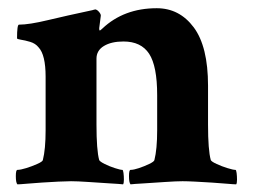

<svg xmlns="http://www.w3.org/2000/svg" viewBox="-20 -456 631 479"><path d="M23.4 3.9Q19.5 0 19.5 -16.6Q19.5 -32.2 23.4 -32.2Q31.2 -32.2 45.4 -36.6Q59.6 -41 72.8 -46.9Q85.9 -52.7 86.9 -56.6Q93.8 -84 93.8 -130.9V-264.6Q93.8 -319.3 76.2 -337.9Q68.4 -347.7 55.2 -351.6Q42 -355.5 32.2 -356.9Q22.5 -358.4 22.5 -360.4Q22.5 -394.5 27.3 -394.5Q52.7 -394.5 99.6 -405.8Q146.5 -417 206.1 -429.7L210.9 -430.7Q211.9 -431.6 214.8 -431.6L216.8 -432.6Q221.7 -432.6 227.1 -426.3Q232.4 -419.9 231.4 -416L227.5 -385.7Q227.5 -380.9 228.5 -379.9Q230.5 -379.9 235.4 -384.8Q289.1 -435.5 371.1 -435.5Q427.7 -435.5 463.4 -387.7Q499 -339.8 499 -242.2V-145.5Q499 -81.1 505.9 -56.6Q507.8 -52.7 520.5 -46.9Q533.2 -41 547.4 -36.6Q561.5 -32.2 567.4 -32.2Q569.3 -32.2 570.3 -24.4Q571.3 -16.6 571.3 -7.8Q571.3 1 569.3 3.9Q563.5 3.9 546.9 2.4Q530.3 1 508.3 -0.5Q486.3 -2 466.8 -2.9Q447.3 -3.9 435.5 -3.9Q419.9 -3.9 392.1 -2Q364.3 0 338.9 1.5Q313.5 2.9 305.7 3.9Q301.8 0 301.8 -16.6Q301.8 -32.2 305.7 -32.2Q313.5 -32.2 326.7 -36.6Q339.8 -41 352.1 -46.9Q364.3 -52.7 365.2 -56.6Q372.1 -84 372.1 -130.9V-218.8Q372.1 -291 352.1 -321.8Q332 -352.5 288.1 -352.5Q257.8 -352.5 239.3 -341.3Q220.7 -330.1 220.7 -309.6V-145.5Q220.7 -81.1 227.5 -56.6Q229.5 -52.7 241.2 -46.9Q252.9 -41 266.6 -36.6Q280.3 -32.2 285.2 -32.2Q287.1 -32.2 288.1 -24.4Q289.1 -16.6 289.1 -7.8Q289.1 1 287.1 3.9Q279.3 2.9 253.9 1.5Q228.5 0 200.7 -2Q172.9 -3.9 157.2 -3.9Q145.5 -3.9 125.5 -2.9Q105.5 -2 84 -0.5Q62.5 1 45.9 2.4Q29.3 3.9 23.4 3.9Z"/></svg>

Font: Crimson Text
Style: Bold
Weight: 700
Designer: Sebastian Kosch
Foundry: Sebastian Kosch
Version: Version 1.100